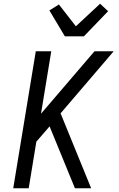

<svg xmlns="http://www.w3.org/2000/svg" viewBox="-20 -1010 640 1030"><path d="M382 0 246 -332 175 -250 134 0H51L172 -735H255L200 -400L487 -735H590L305 -402L469 0ZM328 -815 245 -954 296 -986 387 -869 517 -990 560 -950 430 -815Z"/></svg>

Font: Iosevka Aile Oblique
Style: Regular
Weight: 400
Italic angle: -9°
Designer: Belleve Invis
Foundry: Belleve Invis
Version: Version 31.1.0; ttfautohint (v1.8.4)